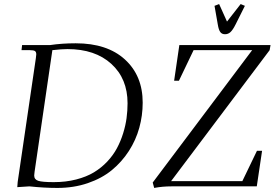

<svg xmlns="http://www.w3.org/2000/svg" viewBox="-20 -926 1374 954"><path d="M738.8 -19 1232.9 -676.8H941.9L869.1 -524.9H845.2L871.1 -702.1H1324.2L1319.8 -676.8L830.1 -25.9H1184.1L1256.8 -176.8H1282.2L1255.9 0H832Q787.1 0 746.1 7.8ZM1045.9 -897 1068.8 -905.8 1107.9 -818.8 1175.8 -905.8 1196.8 -897 1150.9 -805.2Q1137.2 -777.8 1125.5 -766.8Q1113.8 -755.9 1098.1 -755.9Q1082.5 -755.9 1074.5 -766.8Q1066.4 -777.8 1062 -805.2ZM65.9 3.9 67.9 -22 158.2 -637.2Q160.2 -650.9 160.2 -655.8Q160.2 -668.5 153.3 -672.6Q146.5 -676.8 127.9 -676.8H86.9L89.8 -702.1H229Q288.1 -710.9 356 -710.9Q512.7 -710.9 600.8 -630.4Q689 -549.8 689 -416Q689 -352.1 672.1 -291Q655.3 -230 620.4 -175.8Q585.4 -121.6 535.9 -80.8Q486.3 -40 416.5 -16.1Q346.7 7.8 265.1 7.8Q199.2 7.8 126 0ZM149.9 -54.2Q149.9 -34.2 169.9 -27.6Q189.9 -21 247.1 -21Q307.1 -21 358.4 -34.2Q409.7 -47.4 446.8 -69.8Q483.9 -92.3 513.2 -123.5Q542.5 -154.8 561 -189.5Q579.6 -224.1 591.8 -263.4Q604 -302.7 608.9 -339.4Q613.8 -376 613.8 -413.1Q613.8 -535.2 533.2 -608.6Q452.6 -682.1 314.9 -682.1Q287.6 -682.1 240.2 -676.8L151.9 -73.2Q149.9 -59.6 149.9 -54.2Z"/></svg>

Font: Dihjauti S
Style: Italic
Weight: 400
Italic angle: -9°
Designer: T. Christopher White
Version: Version 3.0.0